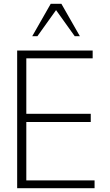

<svg xmlns="http://www.w3.org/2000/svg" viewBox="-20 -987 576 1007"><path d="M466 -681V-722H70V0H476V-41H118V-347H456V-390H118V-681ZM149 -797H176L274 -934L372 -797H399L302 -967H246Z"/></svg>

Font: Perun ExtraLight
Style: Regular
Weight: 200
Foundry: Copyright (c) Stefan Peev, Context Ltd, 2016
Version: Version 1.089